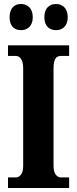

<svg xmlns="http://www.w3.org/2000/svg" viewBox="-20 -941 384 961"><path d="M261 -790C289 -790 319 -807 319 -855C319 -903 289 -921 261 -921C230 -921 202 -903 202 -855C202 -807 230 -790 261 -790ZM85 -790C114 -790 144 -807 144 -855C144 -903 114 -921 85 -921C55 -921 28 -903 28 -855C28 -807 55 -790 85 -790ZM20 0H326V-53H285C266 -53 248 -70 248 -110V-600C248 -647 262 -661 285 -661H326V-714H20V-661H59C76 -661 96 -647 96 -601V-109C96 -67 76 -53 59 -53H20Z"/></svg>

Font: Noto Serif Devanagari ExtraCondensed ExtraBold
Style: Regular
Weight: 800
Width: 2
Designer: Universal Thirst, Indian Type Foundry and the Monotype Design Team
Foundry: Monotype Imaging Inc.
Version: Version 2.004